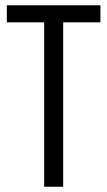

<svg xmlns="http://www.w3.org/2000/svg" viewBox="-20 -710 408 730"><path d="M361.8 -625H220.2V0H147.9V-625H5.9V-689.9H361.8Z"/></svg>

Font: D-DIN Condensed
Style: Regular
Weight: 400
Width: 3
Designer: Charles Nix
Foundry: Datto Inc.
Version: Version 1.00